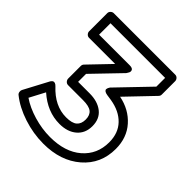

<svg xmlns="http://www.w3.org/2000/svg" viewBox="-260 -857 1023 1023"><g transform="rotate(45 252.0 -345.5)"><path d="M-49.8 -88.9 22 -224.1Q22.5 -225.6 23.7 -227.5Q24.9 -229.5 28.6 -233.6Q32.2 -237.8 36.6 -239.5Q41 -241.2 47.9 -239Q54.7 -236.8 62 -229Q133.3 -151.9 219.2 -151.9Q263.7 -151.9 282.7 -168.5Q301.8 -185.1 301.8 -217.8Q301.8 -250.5 282.7 -265.6Q263.7 -280.8 217.8 -280.8H106Q95.2 -280.8 88.1 -288.8Q81.1 -296.9 81.1 -306.2V-400.9Q81.1 -411.1 87.9 -418L203.1 -538.1H6.8Q-3.9 -538.1 -11 -545.9Q-18.1 -553.7 -18.1 -563V-699.2Q-18.1 -710 -10.3 -717Q-2.4 -724.1 6.8 -724.1H469.2Q480 -724.1 487.1 -716.3Q494.1 -708.5 494.1 -699.2V-598.1Q494.1 -588.4 486.8 -581.1L345.2 -433.1Q425.8 -417 475.8 -360.8Q525.9 -304.7 525.9 -220.2Q525.9 -107.9 444.3 -37.4Q362.8 33.2 232.9 33.2Q156.7 33.2 82.3 8.8Q7.8 -15.6 -43.9 -57.1Q-50.8 -62.5 -52.2 -72.5Q-53.7 -82.5 -49.8 -88.9ZM3.9 -84Q47.9 -53.7 109.9 -35.4Q171.9 -17.1 232.9 -17.1Q345.7 -17.1 410.9 -73.5Q476.1 -129.9 476.1 -220.2Q476.1 -289.6 435.3 -332Q394.5 -374.5 323.2 -386.2L290 -391.1Q276.9 -393.1 270.3 -398.2Q263.7 -403.3 264.2 -408.9Q264.6 -414.6 267.1 -420.2Q269.5 -425.8 272.5 -429.7L275.9 -433.1L443.8 -607.9V-673.8H32.2V-587.9H262.2Q284.2 -587.9 288.6 -577.4Q293 -566.9 286.1 -556.6L279.8 -545.9L130.9 -391.1V-331.1H217.8Q278.3 -331.1 315.2 -302Q352.1 -272.9 352.1 -217.8Q352.1 -164.6 315.7 -133.3Q279.3 -102.1 219.2 -102.1Q127.4 -102.1 49.8 -170.9Z"/></g></svg>

Font: Trueno Bold Outline
Style: Regular
Weight: 700
Width: 6
Designer: Julieta Ulanovsky
Foundry: Julieta Ulanovsky
Version: Version 3.001b | FøM Fix